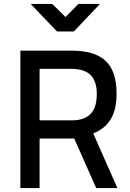

<svg xmlns="http://www.w3.org/2000/svg" viewBox="-20 -950 659 970"><path d="M466 0H573L451 -276C531 -308 569 -371 569 -477C569 -630 495 -694 342 -694H83V0H180V-250H355ZM469 -475C469 -395 437 -342 343 -342H180V-602H342C428 -602 469 -561 469 -475ZM485 -930H376L311 -864L244 -930H135L268 -791H353Z"/></svg>

Font: TitilliumText22L
Style: 600 wt
Weight: 600
Designer: Campivisivi
Foundry: Campivisivi
Version: 1.000